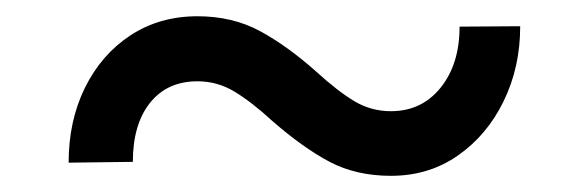

<svg xmlns="http://www.w3.org/2000/svg" viewBox="-20 -412 720 235"><path d="M542.5 -379.4 616.7 -379.9Q616.7 -329.6 596.4 -288.1Q576.2 -246.6 540.5 -221.7Q504.9 -196.8 458.5 -196.8Q416 -196.8 383.5 -213.9Q351.1 -231 313 -264.2Q288.1 -287.1 267.1 -299.8Q246.1 -312.5 221.7 -312.5Q184.6 -312.5 163.6 -286.1Q142.6 -259.8 142.6 -213.9L64 -212.9Q64 -264.2 84 -304.7Q104 -345.2 139.6 -368.7Q175.3 -392.1 221.7 -392.1Q264.6 -392.1 298.1 -374Q331.5 -356 367.2 -324.2Q394 -299.8 414.3 -287.8Q434.6 -275.9 458.5 -275.9Q496.1 -275.9 519.3 -304.7Q542.5 -333.5 542.5 -379.4Z"/></svg>

Font: Vazirmatn RD UI
Style: Regular
Weight: 400
Designer: Saber Rastikerdar
Foundry: Saber Rastikerdar
Version: Version 33.003